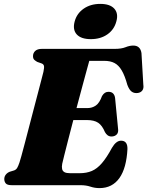

<svg xmlns="http://www.w3.org/2000/svg" viewBox="-20 -951 757 986"><path d="M276 -396H429.5Q453 -396 472 -409Q491 -422 504 -458Q511 -469.5 519 -474.5Q527 -479.5 537 -479.5Q552.5 -479.5 560.8 -471Q569 -462.5 571 -448L586 -293Q589.5 -271 579.8 -260.8Q570 -250.5 553.5 -250Q541 -250 532.8 -256.2Q524.5 -262.5 519 -272.5Q505 -306.5 484.2 -320.5Q463.5 -334.5 425.5 -334.5H258ZM393 0H40.5Q17.5 0 9.8 -9Q2 -18 2 -31.5Q2 -44.5 9.8 -54.2Q17.5 -64 30 -69L53 -76Q63 -80 68.2 -88.8Q73.5 -97.5 80 -116.5Q82.5 -124 89.8 -149.8Q97 -175.5 106.8 -213.2Q116.5 -251 128.2 -295.2Q140 -339.5 151.5 -384.5Q163 -429.5 173.8 -469.5Q184.5 -509.5 192 -539.2Q199.5 -569 203 -582Q208 -605 205.5 -613.5Q203 -622 193 -625.5L171.5 -633Q164 -637 156.8 -643.2Q149.5 -649.5 149.5 -662.5Q149.5 -679 161 -689.5Q172.5 -700 195 -700H569Q603.5 -700 624.5 -708.5Q645.5 -717 664.5 -717Q700.5 -717 706.5 -678.5L716 -516.5Q719 -497.5 711.2 -486.8Q703.5 -476 688 -473.5Q670 -471 657 -479.8Q644 -488.5 634 -515Q621 -562.5 605.2 -589.2Q589.5 -616 568.2 -627.2Q547 -638.5 515.5 -638.5H438.5Q435 -625.5 426.2 -593.8Q417.5 -562 405.5 -517.5Q393.5 -473 380 -422.5Q366.5 -372 353.2 -321.8Q340 -271.5 328.8 -227.5Q317.5 -183.5 309.8 -152.5Q302 -121.5 299.5 -110Q296.5 -94 299 -83Q301.5 -72 311.2 -66.8Q321 -61.5 340 -61.5H388.5Q424.5 -61.5 451.5 -73Q478.5 -84.5 503 -112.8Q527.5 -141 555 -192Q576.5 -228.5 601.5 -228.5Q635.5 -228.5 634.5 -185.5Q632 -137.5 621.8 -100Q611.5 -62.5 593.5 -37Q575.5 -11.5 549.8 1.8Q524 15 491 15Q466.5 15 444.2 7.5Q422 0 393 0ZM446.5 -750Q396.5 -750 374.2 -774.2Q352 -798.5 363.5 -841Q374.5 -882 409.8 -906.5Q445 -931 495 -931Q545 -931 567 -906.5Q589 -882 577.5 -841Q566.5 -799 531.5 -774.5Q496.5 -750 446.5 -750Z"/></svg>

Font: Fraunces Black
Style: Italic
Weight: 900
Italic angle: -16°
Version: Version 1.000;[b76b70a41]